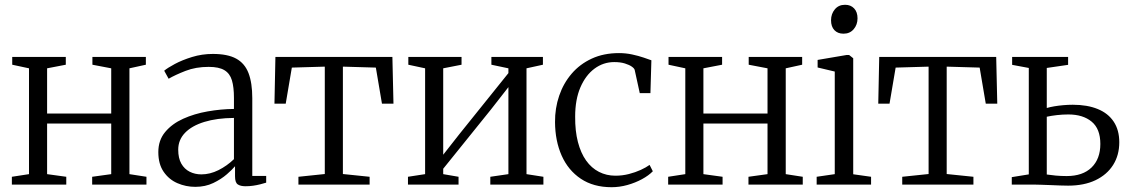

<svg xmlns="http://www.w3.org/2000/svg" viewBox="-20 -770 4718 801"><path d="M29.5 0V-32.5L101 -43.5V-485L31 -500V-532.5H254.5V-500L176.5 -485V-296.5H444V-485L365.5 -500V-532.5H588.5V-500L520 -485V-43.5L591 -32.5V0H364.5V-32.5L444 -43.5V-254.5H176.5V-43.5L256.5 -32.5V0Z M794.5 9.5Q755.5 9.5 720.2 -5.8Q685 -21 662.8 -53.2Q640.5 -85.5 640.5 -135.5Q640.5 -185 669 -219.2Q697.5 -253.5 744 -274.5Q790.5 -295.5 846 -305.2Q901.5 -315 956 -315.5V-361.5Q956 -406.5 947.5 -435Q939 -463.5 916.2 -477.2Q893.5 -491 850.5 -491Q796.5 -491 753.8 -474.2Q711 -457.5 683.5 -441.5L665 -475Q678.5 -486.5 709.2 -503Q740 -519.5 781.2 -532.2Q822.5 -545 868 -545Q929.5 -545 965.2 -525.5Q1001 -506 1016.8 -465Q1032.5 -424 1032.5 -360.5V-36H1090.5V-8Q1079.5 -4.5 1065.5 -1Q1051.5 2.5 1035.8 4.8Q1020 7 1004.5 7Q983 7 971.8 -0.8Q960.5 -8.5 960.5 -34.5V-76.5Q950 -63.5 926.5 -43Q903 -22.5 869.8 -6.5Q836.5 9.5 794.5 9.5ZM820 -42.5Q856 -42.5 891.5 -60.2Q927 -78 956 -106V-278Q885 -277.5 832.8 -261.5Q780.5 -245.5 752 -216Q723.5 -186.5 723.5 -145.5Q723.5 -110 736.5 -87.2Q749.5 -64.5 771.5 -53.5Q793.5 -42.5 820 -42.5Z M1225 0V-32.5L1335 -44V-492L1197.5 -488L1172 -337.5H1125L1129 -532.5H1617L1621.5 -337.5H1573.5L1548 -488L1410.5 -492V-44L1522 -32.5V0Z M1682 0V-32.5L1753.5 -43.5V-485L1683.5 -500V-532.5H1905.5V-500L1829 -485V-124.5L1896.5 -210.5L2101 -465V-485L2030 -500V-532.5H2245V-500L2176.5 -485V-43.5L2247 -32.5V0H2025.5V-32.5L2101 -43.5V-406.5L2028 -313L1829 -66V-43.5L1893 -32.5V0Z M2531.5 11Q2456 11 2403.2 -24.2Q2350.5 -59.5 2323.2 -120.8Q2296 -182 2295.5 -260.5Q2295 -318.5 2312.8 -370.5Q2330.5 -422.5 2364.8 -462.5Q2399 -502.5 2448.8 -525.5Q2498.5 -548.5 2562.5 -548.5Q2590.5 -548.5 2617.2 -542.8Q2644 -537 2665 -529.8Q2686 -522.5 2697.5 -518.5L2693.5 -381.5H2649L2628 -477.5Q2627 -484 2616.2 -491.8Q2605.5 -499.5 2587 -505.2Q2568.5 -511 2542.5 -511Q2497 -511 2460 -483.5Q2423 -456 2401.2 -405.2Q2379.5 -354.5 2379.5 -283.5Q2379 -223.5 2391 -177.5Q2403 -131.5 2425.2 -100.2Q2447.5 -69 2478.8 -53Q2510 -37 2547.5 -37Q2576.5 -37 2603.8 -44Q2631 -51 2653.2 -61.2Q2675.5 -71.5 2690 -82L2703.5 -55.5Q2686 -37.5 2658.2 -22.5Q2630.5 -7.5 2597.5 1.8Q2564.5 11 2531.5 11Z M2767.5 0V-32.5L2839 -43.5V-485L2769 -500V-532.5H2992.5V-500L2914.5 -485V-296.5H3182V-485L3103.5 -500V-532.5H3326.5V-500L3258 -485V-43.5L3329 -32.5V0H3102.5V-32.5L3182 -43.5V-254.5H2914.5V-43.5L2994.5 -32.5V0Z M3387 0V-32.5L3462.5 -43.5V-471.5L3391 -488.5V-520L3511.5 -540.5H3522.5L3539.5 -527V-43L3614 -32.5V0ZM3498.5 -629.5Q3475 -629.5 3461 -644.2Q3447 -659 3447 -685.5Q3447 -712 3462.8 -731Q3478.5 -750 3505 -750H3506Q3529 -750 3543.2 -735Q3557.5 -720 3557.5 -693.5Q3557.5 -667 3541.5 -648.2Q3525.5 -629.5 3499.5 -629.5Z M3744 0V-32.5L3854 -44V-492L3716.5 -488L3691 -337.5H3644L3648 -532.5H4136L4140.5 -337.5H4092.5L4067 -488L3929.5 -492V-44L4041 -32.5V0Z M4201 0V-31L4272 -42.5V-486.5L4202.5 -499.5V-532.5H4436V-499.5L4347 -486.5V-319.5Q4361 -323.5 4378.5 -326.5Q4396 -329.5 4415.8 -331.2Q4435.5 -333 4455.5 -333Q4516 -333 4559.5 -315.2Q4603 -297.5 4626.2 -262.5Q4649.5 -227.5 4649.5 -176.5Q4649.5 -122.5 4623.8 -81.8Q4598 -41 4550.2 -18.2Q4502.5 4.5 4436 4.5Q4422 4.5 4402.8 3.8Q4383.5 3 4363 2.2Q4342.5 1.5 4323.8 0.8Q4305 0 4291.5 0ZM4430 -35.5Q4497 -35.5 4533.8 -71.2Q4570.5 -107 4570.5 -169.5Q4570.5 -232.5 4534.2 -262.5Q4498 -292.5 4437 -292.5Q4413.5 -292.5 4389.2 -289.8Q4365 -287 4347 -283V-42Q4363 -39.5 4384.5 -37.5Q4406 -35.5 4430 -35.5Z"/></svg>

Font: Merriweather 72pt Light
Style: Regular
Weight: 300
Version: Version 2.100